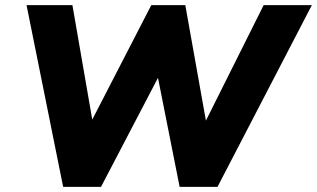

<svg xmlns="http://www.w3.org/2000/svg" viewBox="-20 -725 1230 745"><path d="M225 0 83 -705H261L338 -261L567 -705H699L779 -257L1003 -705H1190L824 0H677L593 -423L372 0Z"/></svg>

Font: Nunito Sans Black
Style: Italic
Weight: 900
Italic angle: -9°
Designer: Vernon Adams
Foundry: Vernon Adams
Version: Version 3.006; ttfautohint (v1.8.3)